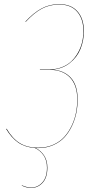

<svg xmlns="http://www.w3.org/2000/svg" viewBox="-20 -710 465 932"><path d="M233.9 -372.1Q290 -369.1 323.5 -333Q356.9 -296.9 356.9 -227.1Q356.9 -194.3 350.6 -162.4Q344.2 -130.4 329.6 -99.1Q314.9 -67.9 293.5 -44.2Q272 -20.5 239 -5.9Q206.1 8.8 166 8.8H153.8Q178.2 21 194.1 44.9Q210 68.8 210 104Q210 151.9 187 177Q164.1 202.1 131.8 202.1Q107.4 202.1 85.9 190.9V189Q109.4 200.2 131.8 200.2Q163.1 200.2 185.5 175.5Q208 150.9 208 104Q208 67.9 191.2 43.7Q174.3 19.5 148.9 8.3Q101.6 4.9 68.6 -17.8Q35.6 -40.5 9.8 -84L12.2 -85Q39.6 -38.1 75.7 -15.6Q111.8 6.8 166 6.8Q206.1 6.8 238.5 -7.6Q271 -22 292.2 -45.7Q313.5 -69.3 328.1 -100.3Q342.8 -131.3 348.9 -163.1Q355 -194.8 355 -227.1Q355 -297.4 319.3 -334.2Q283.7 -371.1 221.2 -371.1H173.8V-373H219.2Q252.4 -373 280 -383.8Q307.6 -394.5 326.7 -412.8Q345.7 -431.2 359.1 -455.3Q372.6 -479.5 378.7 -505.6Q384.8 -531.7 384.8 -559.1Q384.8 -617.7 354.7 -652.8Q324.7 -688 267.1 -688Q220.7 -688 182.6 -667.5Q144.5 -647 105 -604L103 -605Q142.6 -647.9 181.6 -668.9Q220.7 -689.9 267.1 -689.9Q325.7 -689.9 356.4 -654.3Q387.2 -618.7 387.2 -559.1Q387.2 -512.7 370.6 -472.2Q354 -431.6 318.4 -403.6Q282.7 -375.5 233.9 -372.1Z"/></svg>

Font: Fira Sans Compressed Two
Style: Italic
Weight: 100
Width: 3
Italic angle: -8°
Designer: Carrois Corporate & Edenspiekermann AG
Foundry: Carrois Corporate GbR & Edenspiekermann AG
Version: Version 4.203;PS 004.203;hotconv 1.0.88;makeotf.lib2.5.64775